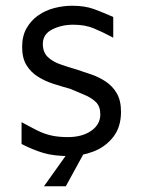

<svg xmlns="http://www.w3.org/2000/svg" viewBox="-20 -528 496 668"><path d="M221 15Q167 15 130.5 4Q94 -7 55 -27V-103Q86 -86 110 -74Q134 -62 159 -56.5Q184 -51 216 -51Q266 -51 297.5 -73Q329 -95 329 -130Q329 -158 313.5 -173Q298 -188 274 -198Q250 -208 224 -219Q195 -227 165.5 -236.5Q136 -246 111.5 -261.5Q87 -277 72 -301.5Q57 -326 57 -365Q57 -403 72.5 -430Q88 -457 113 -474.5Q138 -492 169 -500Q200 -508 231 -508Q276 -508 308 -496Q340 -484 374 -469V-397Q336 -417 306 -429.5Q276 -442 235 -442Q194 -442 161.5 -425.5Q129 -409 129 -375Q129 -347 145.5 -330.5Q162 -314 189 -304.5Q216 -295 247 -286Q272 -278 299 -268.5Q326 -259 349 -243.5Q372 -228 386.5 -203Q401 -178 401 -139Q401 -86 374 -51.5Q347 -17 305.5 -1Q264 15 221 15ZM133 120 215 5H272L209 120Z"/></svg>

Font: Maven Pro
Style: Regular
Weight: 400
Designer: Joe Prince
Foundry: Joe Prince
Version: Version 2.103